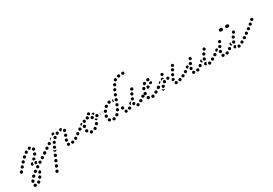

<svg xmlns="http://www.w3.org/2000/svg" viewBox="38 -1615 4236 2975"><g transform="rotate(-30 2156.5 -128.0)"><path d="M112 261Q109 260 106 259Q102 259 99 259Q99 259 99 259Q94 260 89 262Q85 265 82 269Q76 277 77 287Q78 297 86 304Q88 305 90 306Q98 312 109 309Q119 307 124 299Q127 295 128 290Q129 285 128 280Q127 275 124 271Q121 267 117 264Q115 262 112 261ZM149 266Q148 276 155 284Q161 293 171 294Q182 295 190 288L191 287Q199 280 201 270Q202 260 195 252Q189 244 178 243Q168 242 160 248L158 249Q150 256 149 266ZM129 212Q130 207 128 202Q127 198 123 194Q120 190 116 188Q111 185 106 185Q101 185 97 186Q92 188 88 191Q84 194 82 199L81 200Q76 210 80 219Q83 229 92 234Q101 239 111 236Q121 232 126 223L127 221Q129 217 129 212ZM202 214Q204 225 212 230Q221 236 231 234Q241 232 247 224L248 222Q254 213 252 203Q250 193 241 187Q233 181 223 183Q213 185 207 194L206 196Q200 204 202 214ZM179 149Q179 139 172 132Q169 128 164 126Q160 124 155 124Q150 124 145 125Q140 127 137 130L135 132Q128 139 127 149Q127 160 134 167Q141 175 152 175Q162 175 170 168L171 167Q179 160 179 149ZM284 121Q287 125 289 130Q291 134 290 139Q290 144 288 149L287 151Q283 160 274 164Q264 168 254 163Q248 160 243 154Q239 147 240 140Q241 139 242 138L243 137Q251 132 255 124Q259 119 260 114Q264 113 268 114Q272 114 276 116Q280 118 284 121ZM237 112Q239 108 240 103Q241 98 240 93Q238 88 236 84Q229 76 219 74Q209 73 201 79L199 80Q195 83 192 87Q190 91 189 96Q188 101 189 106Q191 111 193 115Q196 119 201 121Q205 124 210 125Q215 126 220 124Q224 123 228 120L230 119Q234 116 237 112ZM305 59Q307 49 301 40Q299 36 295 33Q290 31 286 30Q281 29 276 30Q271 30 267 33L265 34Q256 40 254 50Q252 60 258 69Q264 78 274 80Q284 82 293 76L294 75Q303 69 305 59ZM367 25Q370 21 371 16Q372 12 372 7Q371 2 368 -2Q362 -11 352 -13Q342 -16 333 -10L332 -9Q327 -6 325 -2Q322 2 321 7Q320 12 321 17Q321 22 324 26Q330 34 340 37Q350 39 359 33L360 32Q365 29 367 25ZM45 6Q47 2 46 -3Q46 -8 44 -13Q42 -17 38 -20Q30 -27 20 -27Q9 -26 3 -18L1 -16Q-6 -9 -5 2Q-4 12 4 19Q11 26 22 25Q32 24 39 16L40 15Q43 11 45 6ZM273 7Q270 5 268 2Q266 -2 265 -5Q265 -6 265 -7Q263 -11 263 -16Q264 -21 266 -26Q268 -30 272 -33Q276 -37 281 -38Q290 -41 300 -37Q309 -32 312 -22Q312 -22 312 -22Q309 -19 307 -15Q301 -8 299 2Q298 6 298 10Q294 8 290 8Q282 6 273 7ZM219 0Q214 -2 211 -6Q204 -13 204 -23Q204 -34 212 -41Q213 -42 213 -43Q221 -50 231 -49Q242 -49 249 -42Q249 -41 249 -41Q249 -41 249 -41Q247 -39 246 -36Q242 -27 241 -17Q240 -10 243 -2Q239 0 236 1Q232 2 229 2Q224 2 219 0ZM438 -27Q440 -37 434 -46Q432 -50 427 -53Q423 -55 418 -56Q414 -57 409 -56Q404 -56 400 -53L398 -52Q389 -46 387 -36Q385 -26 391 -17Q393 -13 398 -10Q402 -7 407 -6Q411 -5 416 -6Q421 -7 425 -10L427 -11Q436 -17 438 -27ZM96 -66Q95 -76 87 -83Q79 -89 69 -88Q58 -87 52 -79L50 -77Q44 -69 45 -59Q46 -49 54 -42Q58 -39 63 -38Q68 -36 72 -37Q77 -37 82 -40Q86 -42 89 -46L91 -47Q97 -55 96 -66ZM500 -63Q503 -67 504 -72Q504 -77 503 -82Q502 -86 499 -91Q493 -99 483 -101Q473 -103 465 -97L463 -96Q454 -90 453 -79Q451 -69 457 -61Q463 -52 473 -50Q483 -49 492 -55L493 -56Q497 -59 500 -63ZM262 -78Q262 -88 269 -95L270 -97Q274 -100 279 -102Q283 -104 288 -104Q293 -104 298 -102Q302 -101 306 -97Q313 -90 313 -79Q313 -69 306 -62L304 -60Q304 -60 304 -60Q304 -60 304 -59Q298 -61 291 -62Q282 -62 274 -60Q272 -59 271 -59Q270 -59 270 -59Q269 -60 269 -60Q262 -67 262 -78ZM148 -125Q147 -135 139 -142Q132 -149 121 -148Q111 -148 104 -140L103 -139Q99 -135 98 -130Q96 -126 96 -121Q96 -116 99 -111Q101 -107 104 -103Q112 -96 122 -97Q133 -98 140 -105L141 -107Q148 -115 148 -125ZM313 -133Q315 -123 324 -117Q333 -112 343 -115Q353 -117 358 -126L359 -128Q362 -132 363 -137Q363 -142 362 -147Q361 -152 358 -156Q355 -160 351 -162Q342 -167 332 -165Q322 -162 316 -154L315 -152Q310 -143 313 -133ZM201 -170Q203 -174 203 -179Q203 -184 201 -189Q199 -194 196 -197Q189 -205 179 -205Q168 -206 161 -199L159 -197Q156 -194 154 -189Q151 -185 151 -180Q151 -175 153 -170Q155 -165 158 -162Q165 -154 175 -154Q186 -153 193 -161L195 -162Q199 -165 201 -170ZM337 -205Q339 -200 343 -196Q346 -193 350 -191Q355 -189 360 -189Q370 -188 378 -195Q385 -202 386 -213V-215Q386 -220 384 -224Q383 -229 379 -233Q376 -236 371 -238Q367 -240 362 -241Q351 -241 344 -234Q336 -227 336 -216V-214Q336 -209 337 -205ZM260 -215Q263 -220 264 -224Q265 -229 264 -234Q263 -239 261 -243Q255 -252 245 -254Q235 -256 226 -251L224 -249Q216 -244 213 -234Q211 -223 217 -215Q223 -206 233 -204Q243 -202 252 -207L253 -209Q258 -211 260 -215ZM314 -234Q303 -233 295 -239Q287 -245 286 -256Q285 -260 286 -265Q288 -270 291 -274Q294 -278 298 -280Q302 -283 307 -283Q309 -284 310 -284Q320 -285 328 -278Q336 -272 337 -262Q338 -260 338 -259Q338 -258 337 -257Q333 -254 329 -250Q321 -244 317 -235Q317 -235 317 -234Q317 -234 316 -234Q316 -234 315 -234Q314 -234 314 -234Z M478 265Q478 270 479 275Q481 280 485 283Q488 287 493 289Q497 291 502 291Q507 291 512 289Q516 288 520 284Q524 281 526 276L527 273Q531 263 528 254Q524 244 515 240Q505 236 495 239Q486 243 482 252L480 256Q478 260 478 265ZM513 200Q517 209 526 214Q531 216 536 216Q541 216 545 214Q550 212 554 209Q557 206 559 201L561 198Q565 188 561 178Q558 169 548 165Q539 160 529 164Q519 168 515 177L514 181Q509 190 513 200ZM545 115Q545 120 547 124Q549 129 552 133Q555 136 560 138Q569 143 579 139Q589 135 593 126L595 122Q599 113 595 103Q591 93 582 89Q572 85 563 89Q553 92 549 102L547 105Q545 110 545 115ZM579 39Q579 44 580 49Q582 54 586 57Q589 61 594 63Q603 67 613 64Q622 60 627 50L628 47Q632 38 629 28Q625 18 616 14Q611 12 606 12Q601 12 596 13Q592 15 588 19Q585 22 583 27L581 30Q579 35 579 39ZM954 16Q958 14 961 10Q964 5 965 1Q966 -4 965 -9Q963 -19 954 -25Q946 -31 936 -29H935Q925 -27 919 -18Q913 -10 915 0Q916 5 919 9Q922 14 926 16Q930 19 935 20Q940 21 945 20Q950 19 954 16ZM866 17Q876 17 884 10Q887 7 890 2Q892 -2 892 -7Q892 -12 890 -17Q889 -21 885 -25Q878 -33 868 -33Q858 -34 850 -27Q846 -24 844 -19Q842 -15 842 -10Q841 -5 843 0Q845 5 848 8Q848 9 848 9Q856 17 866 17ZM1030 -19Q1033 -23 1034 -28Q1036 -33 1035 -37Q1034 -42 1031 -47Q1026 -55 1016 -58Q1005 -60 997 -54H996Q988 -49 985 -38Q983 -28 989 -20Q991 -15 995 -13Q999 -10 1004 -9Q1009 -7 1014 -8Q1019 -9 1023 -12Q1028 -15 1030 -19ZM612 -36Q612 -31 614 -26Q616 -22 619 -18Q623 -14 627 -12Q632 -10 637 -10Q642 -10 646 -12Q651 -14 655 -17Q658 -20 660 -25L662 -28Q662 -29 662 -29Q662 -30 662 -30Q659 -30 656 -30Q647 -29 639 -33Q630 -36 624 -42Q620 -46 617 -50Q617 -50 617 -49Q616 -49 616 -49L615 -45Q613 -41 612 -36ZM1097 -73Q1098 -83 1092 -91Q1090 -95 1085 -98Q1081 -101 1076 -102Q1071 -102 1066 -101Q1062 -100 1058 -97H1057Q1049 -91 1047 -81Q1045 -71 1051 -62Q1054 -58 1058 -56Q1062 -53 1067 -52Q1072 -51 1077 -52Q1082 -53 1086 -56V-57Q1095 -63 1097 -73ZM681 -78Q681 -83 679 -88Q677 -92 673 -96Q670 -99 665 -101Q656 -104 646 -100Q637 -96 633 -86Q631 -81 631 -76Q631 -71 633 -67Q635 -62 639 -59Q642 -55 647 -54Q657 -50 666 -54Q676 -58 679 -68Q681 -73 681 -78ZM503 -65Q506 -69 507 -74Q508 -79 506 -84Q505 -89 503 -93Q497 -101 486 -103Q476 -105 468 -99L466 -98Q462 -95 459 -91Q456 -86 455 -81Q455 -77 456 -72Q457 -67 459 -63Q465 -54 476 -52Q486 -51 494 -56L496 -58Q500 -61 503 -65ZM846 -79Q846 -74 848 -70Q851 -65 854 -62Q858 -59 863 -57Q873 -54 882 -58Q891 -63 895 -73Q896 -78 896 -83Q896 -88 893 -92Q891 -97 888 -100Q884 -103 879 -105Q869 -108 860 -104Q851 -99 847 -89Q846 -84 846 -79ZM573 -118Q575 -129 569 -137Q566 -141 562 -144Q558 -147 553 -148Q548 -149 543 -148Q538 -147 534 -144L532 -143Q524 -137 522 -127Q520 -117 525 -108Q531 -100 541 -98Q551 -95 560 -101L562 -103Q571 -108 573 -118ZM715 -140Q716 -145 715 -150Q714 -155 711 -159Q708 -163 704 -166Q700 -169 695 -169Q690 -170 685 -169Q680 -168 676 -166Q672 -163 670 -159L669 -158Q667 -154 666 -149Q665 -144 666 -139Q667 -134 670 -130Q672 -126 677 -124Q681 -121 686 -120Q691 -119 695 -120Q700 -121 704 -124Q709 -127 711 -131Q714 -135 715 -140ZM875 -161Q873 -156 873 -151Q873 -146 875 -142Q877 -137 881 -134Q884 -130 889 -128Q894 -127 899 -127Q904 -127 908 -129Q913 -131 916 -134Q920 -138 921 -143H922Q925 -153 921 -162Q917 -172 907 -175Q898 -179 888 -175Q879 -171 875 -161ZM639 -162Q642 -172 636 -181Q630 -190 620 -192Q610 -194 601 -188L599 -187Q590 -181 588 -171Q586 -161 592 -152Q598 -144 608 -141Q618 -139 627 -145L629 -146Q637 -152 639 -162ZM756 -184Q764 -191 764 -202Q765 -212 758 -220Q751 -227 740 -228Q730 -228 722 -221Q714 -214 714 -204Q713 -193 720 -186Q724 -182 728 -180Q733 -178 738 -178Q743 -177 747 -179Q752 -181 756 -184ZM673 -223Q680 -230 689 -234Q691 -234 692 -235Q686 -238 679 -237Q672 -237 666 -233L664 -231Q660 -228 657 -224Q655 -220 654 -215Q653 -210 655 -205Q656 -200 659 -196Q660 -201 661 -205L663 -209Q667 -217 673 -223ZM896 -218Q898 -213 901 -209Q904 -205 908 -202Q912 -200 917 -199Q928 -198 936 -204Q944 -211 945 -221Q946 -226 945 -231Q943 -236 940 -240Q937 -244 933 -246Q929 -249 924 -249Q914 -251 905 -244Q897 -238 896 -228V-227Q895 -222 896 -218ZM820 -228Q824 -232 825 -236Q827 -241 827 -246Q827 -251 825 -255Q823 -260 819 -263Q815 -267 811 -268Q806 -270 801 -270Q796 -270 791 -268Q782 -263 778 -253Q774 -244 779 -234Q783 -225 793 -221Q802 -218 812 -222Q817 -224 820 -228ZM852 -252Q850 -257 850 -262Q849 -272 856 -280Q862 -288 873 -289Q883 -290 891 -283Q898 -277 900 -267Q895 -265 892 -262Q884 -256 879 -248Q877 -243 875 -239Q871 -239 866 -240Q862 -242 858 -245Q854 -248 852 -252ZM722 -247Q720 -247 719 -246Q714 -251 714 -258Q713 -265 716 -271L717 -275Q721 -284 731 -288Q741 -292 750 -287Q755 -285 758 -282Q762 -278 763 -273Q759 -268 757 -261Q755 -255 754 -248Q748 -250 741 -250Q731 -251 722 -247Z M1277 28Q1282 27 1286 24Q1290 21 1292 17Q1295 13 1296 8Q1298 -2 1292 -11Q1286 -19 1276 -21Q1275 -21 1274 -21Q1269 -22 1265 -22Q1260 -21 1256 -18Q1251 -15 1249 -11Q1246 -7 1245 -2Q1243 8 1249 17Q1254 25 1264 28Q1266 28 1267 28Q1272 29 1277 28ZM1371 -9Q1373 -19 1368 -28Q1365 -32 1361 -35Q1357 -38 1352 -39Q1347 -40 1342 -40Q1338 -39 1333 -36L1332 -35Q1327 -32 1324 -28Q1322 -24 1320 -19Q1319 -15 1320 -10Q1321 -5 1324 -1Q1326 4 1330 7Q1334 9 1339 11Q1344 12 1349 11Q1354 10 1358 7L1360 6Q1368 1 1371 -9ZM1196 -31Q1199 -27 1204 -24Q1208 -22 1213 -22Q1218 -21 1223 -23Q1228 -24 1231 -27Q1235 -31 1238 -35Q1240 -39 1240 -44Q1241 -49 1239 -54Q1239 -55 1239 -55Q1238 -60 1234 -64Q1231 -68 1227 -70Q1223 -73 1218 -73Q1213 -74 1208 -73Q1198 -70 1193 -61Q1188 -52 1191 -42Q1191 -40 1192 -39Q1193 -34 1196 -31ZM1427 -64Q1428 -69 1427 -74Q1427 -79 1424 -83Q1421 -87 1417 -90Q1409 -96 1399 -94Q1388 -93 1382 -84L1381 -83Q1378 -78 1377 -74Q1376 -69 1377 -64Q1378 -59 1380 -55Q1383 -51 1387 -48Q1396 -42 1406 -43Q1416 -45 1422 -54L1423 -55Q1426 -59 1427 -64ZM1098 -74Q1100 -84 1094 -92Q1091 -97 1087 -99Q1083 -102 1078 -103Q1073 -104 1068 -103Q1063 -102 1059 -99L1058 -98Q1049 -92 1047 -81Q1046 -71 1051 -63Q1057 -54 1068 -52Q1078 -51 1086 -56L1088 -58Q1096 -64 1098 -74ZM1163 -120Q1164 -131 1158 -139Q1155 -143 1151 -146Q1147 -148 1142 -149Q1137 -150 1132 -149Q1127 -148 1123 -145L1122 -143Q1118 -141 1115 -136Q1112 -132 1112 -127Q1111 -122 1112 -117Q1113 -113 1116 -109Q1122 -100 1132 -98Q1142 -97 1151 -103L1153 -104Q1161 -110 1163 -120ZM1197 -113Q1202 -104 1212 -101Q1217 -99 1222 -100Q1227 -100 1231 -103Q1236 -105 1239 -109Q1242 -113 1243 -117L1244 -119Q1247 -129 1242 -138Q1237 -148 1227 -151Q1217 -153 1208 -149Q1199 -144 1196 -134L1195 -132Q1192 -122 1197 -113ZM1449 -131Q1453 -129 1457 -128Q1453 -120 1445 -116Q1437 -113 1429 -115Q1421 -117 1416 -123Q1410 -130 1410 -138Q1415 -140 1419 -143Q1424 -146 1428 -150Q1430 -146 1434 -142Q1440 -135 1449 -131ZM1568 -153Q1575 -161 1575 -171Q1575 -176 1574 -180Q1572 -185 1568 -189Q1565 -192 1560 -194Q1555 -196 1550 -196H1548Q1538 -196 1531 -189Q1523 -181 1523 -171Q1523 -166 1525 -162Q1527 -157 1531 -153Q1534 -150 1539 -148Q1543 -146 1548 -146H1550Q1561 -146 1568 -153ZM1479 -150Q1484 -151 1488 -155Q1492 -158 1494 -162Q1496 -167 1496 -172Q1497 -182 1490 -190Q1483 -198 1473 -198H1471Q1466 -199 1461 -197Q1457 -196 1453 -192Q1449 -189 1447 -185Q1445 -180 1444 -175Q1444 -165 1451 -157Q1457 -149 1468 -149L1470 -148Q1475 -148 1479 -150ZM1176 -173Q1178 -184 1186 -190L1188 -191Q1193 -194 1198 -195Q1204 -196 1209 -194Q1209 -192 1209 -189Q1210 -181 1214 -174Q1205 -172 1198 -168Q1189 -164 1183 -156Q1182 -155 1181 -154Q1181 -154 1181 -154Q1180 -154 1180 -155Q1174 -163 1176 -173ZM1398 -158Q1403 -159 1407 -162Q1411 -165 1414 -169Q1416 -173 1417 -178Q1419 -188 1414 -196Q1408 -205 1398 -207L1396 -208Q1391 -208 1386 -208Q1381 -207 1377 -204Q1373 -201 1370 -197Q1367 -193 1366 -188Q1364 -178 1370 -169Q1376 -160 1386 -158H1388Q1393 -157 1398 -158ZM1275 -214Q1275 -214 1274 -214Q1274 -215 1274 -215Q1266 -221 1255 -220Q1245 -219 1238 -211L1237 -210Q1231 -202 1232 -192Q1233 -181 1241 -175Q1249 -168 1259 -169Q1269 -170 1276 -178L1277 -180Q1279 -182 1280 -185Q1282 -188 1282 -191Q1282 -192 1282 -193Q1280 -195 1279 -198Q1276 -205 1275 -214ZM1316 -192Q1326 -189 1335 -194Q1344 -199 1347 -209Q1350 -219 1345 -228Q1345 -228 1345 -228Q1341 -237 1331 -241Q1321 -244 1312 -240Q1302 -236 1299 -226Q1295 -217 1299 -207Q1300 -205 1301 -204Q1306 -194 1316 -192ZM1419 -223Q1414 -226 1408 -228Q1410 -232 1413 -236Q1416 -239 1421 -241Q1425 -243 1430 -244Q1435 -244 1440 -242Q1445 -240 1448 -237Q1452 -234 1454 -229Q1455 -228 1455 -227Q1456 -225 1456 -223Q1457 -221 1457 -219Q1456 -219 1455 -219Q1445 -216 1438 -209Q1436 -207 1434 -206Q1433 -207 1432 -209Q1427 -217 1419 -223ZM1352 -278Q1359 -285 1370 -285H1371H1372Q1382 -285 1389 -278Q1397 -270 1397 -260Q1397 -250 1389 -242Q1382 -235 1372 -235H1371H1370Q1369 -235 1368 -235Q1367 -235 1366 -235Q1366 -237 1365 -238Q1361 -246 1355 -252Q1350 -256 1345 -259Q1345 -259 1345 -260Q1345 -260 1345 -260Q1345 -270 1352 -278Z M1689 25Q1693 23 1696 19Q1699 15 1701 10Q1702 5 1701 0Q1700 -10 1692 -16Q1684 -23 1673 -21H1672Q1667 -21 1663 -18Q1658 -16 1655 -12Q1652 -8 1651 -3Q1650 2 1650 7Q1652 17 1660 23Q1668 30 1678 28H1680Q1685 28 1689 25ZM1603 7Q1613 8 1621 1Q1625 -2 1627 -7Q1630 -11 1630 -16Q1630 -21 1629 -26Q1627 -30 1624 -34Q1624 -35 1624 -35Q1621 -39 1616 -41Q1612 -44 1607 -44Q1602 -45 1597 -43Q1592 -42 1588 -39Q1580 -32 1579 -22Q1578 -12 1585 -3Q1585 -3 1586 -2Q1593 6 1603 7ZM1768 -20Q1770 -24 1771 -29Q1771 -34 1769 -39Q1767 -44 1764 -47Q1757 -55 1747 -55Q1736 -56 1729 -49L1727 -48Q1724 -44 1722 -40Q1720 -35 1719 -30Q1719 -25 1721 -21Q1723 -16 1726 -12Q1733 -5 1743 -4Q1754 -4 1761 -11L1763 -12Q1766 -15 1768 -20ZM1816 -90Q1817 -95 1816 -100Q1814 -105 1811 -109Q1808 -113 1804 -115Q1795 -120 1785 -117Q1775 -114 1770 -105L1769 -104Q1764 -95 1767 -85Q1770 -75 1779 -70Q1783 -67 1788 -67Q1793 -66 1798 -68Q1803 -69 1807 -72Q1810 -75 1813 -80L1814 -81Q1816 -85 1816 -90ZM1571 -78Q1577 -69 1587 -67Q1597 -66 1606 -72Q1614 -78 1616 -88V-89Q1618 -100 1612 -108Q1606 -117 1596 -118Q1586 -120 1577 -114Q1569 -108 1567 -98V-96Q1565 -86 1571 -78ZM1847 -174Q1843 -183 1833 -187Q1829 -189 1824 -189Q1819 -189 1814 -187Q1810 -185 1806 -181Q1803 -178 1801 -173L1800 -172Q1797 -162 1801 -153Q1805 -143 1814 -139Q1819 -137 1824 -138Q1829 -138 1833 -140Q1838 -141 1841 -145Q1845 -149 1847 -153V-155Q1851 -164 1847 -174ZM1593 -169Q1592 -164 1593 -159Q1595 -154 1598 -150Q1601 -146 1605 -144Q1614 -138 1624 -141Q1634 -144 1639 -153L1640 -154Q1645 -163 1643 -173Q1640 -183 1631 -188Q1622 -193 1612 -191Q1602 -188 1597 -179L1596 -178Q1593 -173 1593 -169ZM1555 -146H1553Q1543 -146 1535 -153Q1528 -160 1528 -171Q1528 -176 1530 -180Q1532 -185 1535 -189Q1539 -192 1543 -194Q1548 -196 1553 -196H1554Q1560 -196 1566 -193Q1571 -191 1575 -186Q1572 -179 1571 -172Q1569 -163 1572 -153Q1572 -153 1572 -153Q1568 -150 1564 -148Q1559 -146 1555 -146ZM1643 -227Q1642 -217 1648 -209Q1652 -205 1656 -202Q1660 -200 1665 -199Q1670 -199 1675 -200Q1680 -202 1684 -205L1685 -206Q1693 -212 1694 -222Q1695 -233 1689 -241Q1686 -245 1681 -247Q1677 -249 1672 -250Q1667 -251 1662 -249Q1657 -248 1654 -245L1652 -244Q1644 -237 1643 -227ZM1874 -247Q1870 -257 1860 -260Q1851 -264 1841 -260Q1832 -255 1828 -246V-244Q1826 -239 1826 -234Q1826 -230 1829 -225Q1831 -220 1834 -217Q1838 -214 1843 -212Q1852 -208 1862 -213Q1871 -217 1875 -227V-228Q1879 -238 1874 -247ZM1807 -253V-252Q1804 -243 1804 -234Q1804 -227 1806 -221Q1804 -221 1803 -222Q1801 -223 1800 -224Q1799 -224 1799 -225Q1795 -227 1792 -231Q1789 -236 1788 -240Q1787 -245 1788 -250Q1789 -255 1792 -259Q1796 -266 1803 -269Q1810 -271 1818 -270Q1817 -269 1816 -269Q1810 -262 1807 -253ZM1717 -273Q1711 -264 1713 -254Q1715 -244 1723 -238Q1732 -232 1742 -234H1743Q1753 -236 1759 -244Q1765 -253 1764 -263Q1763 -268 1760 -272Q1757 -276 1753 -279Q1749 -282 1744 -283Q1739 -284 1735 -283H1733Q1723 -281 1717 -273ZM1902 -320Q1898 -329 1889 -333Q1879 -337 1869 -333Q1860 -329 1856 -319V-318Q1852 -308 1856 -299Q1860 -289 1870 -285Q1879 -281 1889 -286Q1898 -290 1902 -299L1903 -301Q1906 -310 1902 -320ZM1934 -390Q1931 -400 1921 -404Q1912 -409 1902 -405Q1892 -402 1888 -392L1887 -391Q1883 -382 1886 -372Q1890 -362 1899 -358Q1908 -353 1918 -357Q1928 -360 1932 -369L1933 -371Q1937 -380 1934 -390ZM1973 -455Q1970 -465 1962 -471Q1953 -476 1943 -474Q1933 -472 1927 -463L1926 -462Q1921 -453 1923 -443Q1925 -433 1934 -427Q1943 -422 1953 -424Q1963 -426 1968 -435L1969 -436Q1975 -445 1973 -455ZM2018 -499Q2021 -503 2021 -508Q2022 -513 2020 -518Q2019 -523 2016 -527Q2009 -535 1999 -536Q1989 -537 1981 -530Q1980 -530 1979 -529Q1971 -522 1970 -512Q1969 -502 1976 -494Q1983 -486 1993 -485Q2004 -484 2011 -491Q2012 -491 2012 -492Q2016 -495 2018 -499ZM2089 -521Q2095 -530 2094 -540Q2093 -550 2084 -557Q2076 -563 2066 -561H2064Q2054 -560 2048 -552Q2041 -543 2043 -533Q2043 -528 2046 -524Q2048 -520 2052 -517Q2056 -514 2061 -512Q2066 -511 2071 -512H2072Q2083 -513 2089 -521ZM2165 -523Q2172 -531 2172 -541Q2172 -551 2165 -559Q2157 -566 2147 -566H2145Q2135 -566 2128 -559Q2120 -551 2120 -541Q2121 -530 2128 -523Q2135 -516 2146 -516H2147Q2158 -516 2165 -523Z M2126 15Q2133 7 2132 -3Q2131 -8 2129 -12Q2126 -17 2123 -20Q2119 -23 2114 -24Q2109 -26 2104 -25Q2104 -25 2104 -25Q2094 -24 2087 -16Q2080 -8 2081 2Q2081 7 2084 11Q2086 16 2090 19Q2094 22 2098 24Q2103 25 2108 25Q2109 25 2110 25Q2120 24 2126 15ZM1903 19Q1893 21 1884 15Q1883 15 1883 14Q1874 9 1872 -2Q1870 -12 1876 -20Q1881 -29 1892 -31Q1902 -33 1910 -27Q1910 -27 1911 -27Q1913 -25 1916 -23Q1918 -20 1919 -17Q1920 -12 1921 -6Q1922 -5 1922 -4Q1922 -1 1921 2Q1920 5 1918 7Q1913 16 1903 19ZM1992 -18Q1994 -28 1987 -36Q1981 -44 1970 -46Q1960 -47 1952 -40H1951Q1943 -33 1942 -23Q1941 -13 1947 -5Q1954 3 1964 5Q1974 6 1982 -1H1983Q1991 -8 1992 -18ZM2196 -19Q2199 -23 2200 -28Q2201 -33 2200 -38Q2199 -43 2197 -47Q2191 -56 2181 -58Q2171 -60 2162 -55L2161 -54Q2157 -52 2154 -47Q2151 -43 2150 -39Q2149 -34 2150 -29Q2151 -24 2154 -20Q2159 -11 2169 -9Q2180 -7 2188 -12L2189 -13Q2193 -15 2196 -19ZM2042 -30Q2034 -37 2034 -47V-48Q2034 -53 2036 -58Q2038 -62 2041 -66Q2045 -70 2049 -72Q2054 -74 2059 -74Q2069 -74 2076 -67Q2084 -60 2084 -49V-48Q2084 -47 2084 -45Q2084 -43 2083 -42Q2076 -38 2070 -31Q2067 -27 2065 -23Q2063 -23 2062 -23Q2061 -23 2060 -23Q2049 -23 2042 -30ZM1856 -58Q1864 -51 1874 -51Q1884 -51 1892 -58Q1899 -66 1899 -76V-77Q1899 -82 1897 -87Q1895 -91 1892 -95Q1888 -98 1884 -100Q1879 -102 1874 -102Q1864 -102 1856 -95Q1849 -87 1849 -77V-76Q1849 -66 1856 -58ZM2264 -73Q2265 -83 2259 -91Q2257 -95 2252 -98Q2248 -101 2243 -102Q2238 -102 2234 -101Q2229 -100 2225 -97H2224Q2215 -91 2214 -81Q2212 -71 2218 -62Q2221 -58 2225 -55Q2229 -53 2234 -52Q2239 -51 2244 -52Q2249 -53 2253 -56V-57Q2262 -62 2264 -73ZM1995 -73Q1994 -83 2001 -91V-92Q2007 -100 2018 -101Q2028 -102 2036 -96Q2037 -94 2039 -92Q2031 -88 2025 -82Q2018 -75 2015 -65Q2012 -59 2012 -52Q2010 -53 2008 -54Q2006 -55 2004 -56Q1996 -63 1995 -73ZM2053 -112Q2057 -103 2067 -99Q2071 -97 2076 -98Q2081 -98 2086 -100Q2090 -102 2094 -106Q2097 -109 2099 -114V-115Q2103 -124 2098 -134Q2094 -143 2084 -147Q2080 -149 2075 -148Q2070 -148 2065 -146Q2061 -144 2057 -140Q2054 -137 2052 -132V-131Q2048 -121 2053 -112ZM2083 -185Q2086 -175 2095 -170Q2104 -166 2114 -169Q2124 -172 2129 -181V-182Q2134 -191 2131 -201Q2127 -211 2118 -216Q2109 -221 2099 -217Q2089 -214 2085 -205L2084 -204Q2079 -195 2083 -185ZM2119 -254Q2122 -244 2131 -238Q2135 -236 2140 -235Q2145 -235 2150 -236Q2155 -237 2159 -240Q2163 -243 2165 -247L2166 -248Q2171 -257 2168 -267Q2166 -277 2157 -282Q2148 -288 2138 -285Q2128 -282 2123 -274L2122 -273Q2117 -264 2119 -254Z M2395 14Q2400 5 2398 -5Q2397 -10 2394 -14Q2391 -18 2387 -21Q2382 -23 2377 -24Q2373 -25 2368 -24Q2367 -24 2366 -23Q2361 -22 2357 -19Q2352 -17 2350 -12Q2347 -8 2346 -3Q2345 2 2346 6Q2349 17 2357 22Q2366 28 2376 26Q2378 25 2379 25Q2389 22 2395 14ZM2296 9Q2306 10 2314 4Q2318 1 2321 -3Q2323 -7 2324 -12Q2325 -17 2324 -22Q2322 -27 2319 -31Q2319 -31 2319 -32Q2313 -40 2303 -42Q2292 -44 2284 -39Q2280 -36 2277 -32Q2274 -28 2273 -23Q2272 -18 2273 -13Q2274 -8 2277 -4Q2278 -2 2279 -1Q2286 8 2296 9ZM2467 -17Q2470 -21 2471 -26Q2472 -30 2471 -35Q2471 -40 2468 -44Q2463 -53 2453 -56Q2443 -59 2434 -54L2432 -52Q2428 -50 2424 -46Q2421 -42 2420 -37Q2419 -32 2420 -27Q2420 -22 2423 -18Q2428 -9 2438 -6Q2448 -4 2457 -9L2459 -10Q2464 -13 2467 -17ZM2539 -71Q2541 -81 2535 -90Q2532 -94 2528 -97Q2523 -99 2519 -100Q2514 -101 2509 -100Q2504 -99 2500 -96L2498 -95Q2494 -92 2491 -88Q2488 -83 2487 -79Q2486 -74 2488 -69Q2489 -64 2491 -60Q2494 -56 2498 -53Q2503 -50 2508 -50Q2512 -49 2517 -50Q2522 -51 2526 -54L2528 -55Q2537 -61 2539 -71ZM2242 -103Q2237 -104 2233 -103Q2229 -102 2225 -99L2223 -98Q2219 -95 2216 -90Q2213 -86 2212 -81Q2212 -77 2213 -72Q2214 -67 2216 -63Q2219 -59 2224 -56Q2228 -53 2233 -52Q2237 -52 2242 -53Q2247 -54 2251 -56L2253 -58Q2254 -58 2254 -59Q2255 -59 2255 -59Q2252 -62 2250 -65Q2244 -73 2242 -83Q2240 -92 2241 -101L2242 -103Q2242 -103 2242 -103ZM2264 -87Q2265 -83 2268 -79Q2271 -75 2275 -72Q2279 -69 2284 -69Q2289 -68 2294 -69Q2299 -70 2303 -73Q2307 -76 2310 -80Q2312 -85 2313 -90V-92Q2315 -102 2309 -111Q2303 -119 2292 -121Q2287 -122 2283 -120Q2278 -119 2274 -116Q2270 -113 2267 -109Q2265 -105 2264 -100L2263 -97Q2263 -92 2264 -87ZM2363 -182 2365 -183Q2374 -188 2384 -185Q2394 -182 2399 -173Q2404 -164 2401 -154Q2398 -144 2389 -139L2386 -138Q2377 -133 2367 -136Q2357 -139 2353 -148Q2352 -149 2352 -149Q2352 -150 2352 -150Q2352 -151 2353 -153L2354 -155Q2357 -163 2358 -172Q2358 -175 2357 -178Q2359 -179 2360 -180Q2361 -181 2363 -182ZM2284 -171Q2284 -166 2286 -161Q2288 -157 2291 -153Q2295 -150 2299 -148Q2309 -144 2319 -148Q2328 -152 2332 -161L2333 -164Q2337 -173 2333 -183Q2329 -192 2320 -196Q2315 -198 2310 -198Q2305 -198 2301 -196Q2296 -195 2292 -191Q2289 -188 2287 -183L2286 -180Q2284 -176 2284 -171ZM2470 -201Q2471 -211 2464 -219Q2464 -220 2463 -221Q2462 -221 2462 -222Q2460 -220 2458 -219Q2449 -214 2440 -213Q2431 -211 2422 -213Q2422 -213 2422 -213Q2418 -207 2419 -199Q2419 -191 2424 -186Q2431 -177 2441 -176Q2451 -175 2459 -182Q2461 -183 2462 -184Q2470 -191 2470 -201ZM2331 -238Q2330 -227 2336 -219Q2343 -211 2353 -210Q2364 -209 2372 -216Q2373 -216 2373 -217Q2382 -223 2383 -234Q2384 -244 2378 -252Q2375 -256 2371 -258Q2366 -261 2361 -261Q2356 -262 2352 -261Q2347 -260 2343 -256Q2342 -256 2340 -255Q2332 -248 2331 -238ZM2425 -285Q2420 -283 2416 -281Q2412 -278 2409 -274Q2406 -269 2405 -265Q2404 -254 2409 -246Q2415 -237 2426 -235Q2426 -235 2427 -235Q2437 -233 2446 -238Q2455 -244 2457 -254Q2459 -264 2454 -273Q2448 -282 2438 -284Q2436 -284 2435 -285Q2430 -286 2425 -285Z M2794 23Q2799 23 2803 20Q2807 17 2810 13Q2813 9 2814 4Q2816 -6 2811 -14Q2805 -23 2795 -26Q2785 -28 2776 -23Q2767 -17 2765 -7Q2764 -2 2765 3Q2766 8 2768 12Q2771 16 2775 19Q2779 22 2784 23Q2789 24 2794 23ZM2880 8Q2884 4 2886 0Q2888 -5 2889 -9Q2889 -14 2888 -19Q2885 -29 2876 -34Q2866 -39 2856 -35Q2851 -34 2848 -31Q2844 -27 2841 -23Q2839 -19 2839 -14Q2838 -9 2840 -4Q2843 6 2852 11Q2861 15 2871 12H2872Q2876 11 2880 8ZM2541 -16Q2541 -11 2543 -7Q2544 -2 2548 2Q2551 5 2556 8Q2565 12 2574 8Q2584 5 2589 -4Q2583 -4 2578 -5Q2569 -7 2561 -12Q2554 -17 2548 -24Q2547 -26 2545 -29Q2545 -28 2545 -27Q2544 -27 2544 -26Q2542 -21 2541 -16ZM2958 -32Q2961 -42 2957 -51Q2954 -55 2951 -59Q2947 -62 2942 -64Q2938 -65 2933 -65Q2928 -65 2923 -63V-62Q2914 -58 2910 -48Q2907 -38 2911 -29Q2913 -25 2917 -21Q2921 -18 2926 -16Q2930 -15 2935 -15Q2940 -15 2945 -17Q2954 -22 2958 -32ZM2612 -47Q2613 -52 2612 -57Q2611 -62 2608 -66Q2605 -70 2601 -73Q2592 -78 2582 -76Q2572 -74 2566 -65Q2564 -61 2563 -56Q2562 -51 2563 -46Q2564 -41 2567 -37Q2569 -33 2573 -31Q2578 -28 2583 -27Q2587 -26 2592 -27Q2597 -28 2601 -31Q2605 -34 2608 -38Q2611 -42 2612 -47ZM2748 -63Q2748 -68 2749 -73H2750Q2753 -83 2762 -88Q2771 -93 2781 -90Q2786 -88 2789 -85Q2793 -82 2796 -77Q2798 -73 2798 -68Q2799 -63 2797 -58Q2796 -55 2795 -53Q2794 -51 2792 -49Q2787 -49 2782 -48Q2773 -47 2765 -42Q2760 -43 2757 -47Q2753 -50 2751 -54Q2749 -58 2748 -63ZM3021 -64Q3024 -68 3025 -73Q3025 -78 3024 -83Q3023 -87 3020 -91Q3017 -96 3013 -98Q3009 -101 3004 -102Q2999 -102 2994 -101Q2990 -100 2985 -97Q2977 -91 2975 -81Q2973 -71 2979 -62Q2982 -58 2986 -56Q2991 -53 2996 -52Q3000 -51 3005 -52Q3010 -54 3014 -56V-57Q3019 -59 3021 -64ZM2541 -73Q2543 -83 2537 -91Q2534 -96 2530 -98Q2526 -101 2521 -102Q2516 -103 2511 -102Q2506 -101 2502 -98Q2493 -92 2491 -81Q2490 -71 2495 -63Q2501 -54 2512 -52Q2522 -51 2530 -56L2531 -57Q2539 -63 2541 -73ZM2664 -100Q2667 -110 2661 -118Q2656 -127 2646 -130Q2636 -132 2627 -127L2626 -126Q2618 -121 2615 -111Q2613 -101 2618 -92Q2621 -88 2625 -85Q2629 -82 2634 -81Q2639 -80 2644 -80Q2649 -81 2653 -84Q2662 -89 2664 -100ZM2730 -107Q2737 -115 2737 -125Q2737 -130 2735 -135Q2733 -139 2730 -143Q2726 -146 2721 -148Q2717 -150 2712 -150Q2701 -150 2694 -143Q2687 -135 2687 -125Q2687 -120 2689 -115Q2690 -111 2694 -107Q2697 -104 2702 -102Q2707 -100 2712 -100Q2722 -100 2730 -107ZM2560 -141 2561 -142Q2565 -145 2571 -147Q2577 -148 2583 -147Q2584 -141 2586 -136Q2587 -133 2588 -130Q2585 -130 2582 -129Q2573 -125 2566 -119Q2560 -113 2557 -107Q2551 -115 2552 -125Q2553 -135 2560 -141ZM2778 -137Q2778 -132 2780 -127Q2781 -122 2784 -119Q2787 -115 2792 -112Q2801 -108 2811 -111Q2821 -114 2826 -123V-124Q2828 -128 2828 -133Q2829 -138 2827 -143Q2826 -147 2823 -151Q2819 -155 2815 -157Q2806 -162 2796 -159Q2786 -156 2781 -146Q2779 -142 2778 -137ZM2605 -153Q2606 -158 2608 -163Q2612 -172 2622 -176Q2632 -180 2641 -175Q2648 -172 2652 -165Q2656 -158 2655 -150Q2653 -151 2651 -151Q2641 -154 2632 -152Q2623 -150 2615 -146V-145Q2611 -143 2608 -141Q2608 -141 2608 -142Q2607 -143 2607 -144Q2605 -148 2605 -153ZM2815 -204Q2814 -199 2816 -194Q2817 -190 2820 -186Q2823 -182 2827 -179Q2836 -174 2846 -177Q2856 -180 2862 -189Q2864 -193 2865 -198Q2865 -203 2864 -208Q2863 -213 2860 -217Q2857 -221 2852 -223Q2843 -228 2833 -225Q2823 -223 2818 -214V-213Q2816 -209 2815 -204ZM2639 -212Q2643 -202 2652 -198Q2661 -194 2671 -197Q2681 -201 2685 -210Q2690 -220 2686 -230Q2683 -239 2673 -244Q2664 -248 2654 -245Q2644 -241 2640 -232V-231Q2635 -222 2639 -212ZM2847 -264Q2848 -268 2850 -273Q2855 -282 2865 -285Q2875 -288 2884 -283Q2889 -281 2892 -277Q2895 -273 2896 -269Q2898 -264 2897 -259Q2897 -254 2894 -250V-249Q2891 -243 2885 -240Q2879 -236 2872 -236Q2868 -240 2863 -243Q2858 -246 2851 -247Q2850 -249 2850 -251Q2849 -252 2848 -254Q2847 -259 2847 -264Z M3196 13Q3200 10 3201 5Q3203 1 3203 -4Q3203 -9 3201 -14Q3197 -23 3188 -27Q3178 -31 3169 -27H3168Q3163 -25 3159 -21Q3156 -18 3154 -13Q3152 -8 3152 -3Q3152 2 3154 6Q3158 16 3168 19Q3178 23 3187 19H3188Q3193 17 3196 13ZM3109 20Q3119 18 3125 10Q3131 1 3129 -9Q3127 -19 3118 -25Q3118 -25 3118 -25Q3114 -28 3109 -29Q3104 -30 3099 -29Q3094 -29 3090 -26Q3086 -23 3083 -19Q3080 -15 3079 -10Q3078 -5 3079 -1Q3079 4 3082 9Q3085 13 3089 16Q3089 16 3090 17Q3099 22 3109 20ZM3407 14Q3411 10 3413 6Q3415 1 3416 -3Q3416 -8 3414 -13Q3411 -23 3401 -27Q3392 -32 3382 -28H3381Q3376 -26 3373 -23Q3369 -19 3367 -15Q3365 -10 3365 -6Q3364 -1 3366 4Q3370 14 3379 18Q3388 23 3398 19H3399Q3404 17 3407 14ZM3324 -2Q3319 -4 3315 -7Q3312 -11 3310 -15Q3307 -20 3307 -25V-26Q3307 -36 3313 -44Q3320 -51 3331 -52Q3336 -52 3340 -51Q3345 -49 3349 -46Q3351 -44 3352 -42Q3354 -39 3355 -37Q3350 -31 3347 -25Q3342 -16 3342 -6Q3342 -4 3342 -3Q3340 -2 3338 -2Q3336 -1 3333 -1Q3328 -1 3324 -2ZM3485 -29Q3488 -39 3483 -48Q3480 -53 3477 -56Q3473 -59 3468 -61Q3463 -62 3458 -62Q3453 -61 3449 -59L3448 -58Q3439 -53 3436 -43Q3433 -34 3438 -24Q3443 -15 3452 -12Q3462 -9 3472 -14V-15Q3482 -19 3485 -29ZM3265 -33Q3268 -37 3268 -42Q3269 -47 3268 -52Q3266 -56 3263 -60Q3257 -68 3247 -70Q3236 -71 3228 -65L3227 -64Q3219 -58 3218 -47Q3217 -37 3223 -29Q3229 -21 3240 -19Q3250 -18 3258 -25H3259Q3263 -28 3265 -33ZM3076 -64Q3071 -73 3074 -83L3075 -84Q3078 -94 3087 -99Q3096 -103 3106 -100Q3116 -97 3121 -88Q3126 -79 3122 -69V-68Q3120 -63 3116 -58Q3113 -54 3107 -52Q3101 -53 3095 -52Q3094 -51 3093 -51Q3092 -51 3092 -51Q3091 -52 3091 -52Q3081 -55 3076 -64ZM3548 -63Q3550 -67 3551 -72Q3552 -77 3551 -82Q3550 -87 3547 -91Q3541 -100 3531 -101Q3521 -103 3512 -97H3511Q3503 -91 3501 -81Q3499 -70 3505 -62Q3511 -53 3521 -52Q3532 -50 3540 -56H3541Q3545 -59 3548 -63ZM3024 -73Q3026 -83 3020 -92Q3018 -96 3013 -99Q3009 -101 3004 -102Q3000 -103 2995 -102Q2990 -101 2986 -98H2985Q2976 -92 2974 -82Q2973 -71 2978 -63Q2981 -59 2985 -56Q2990 -53 2994 -52Q2999 -52 3004 -53Q3009 -54 3013 -56L3014 -57Q3023 -63 3024 -73ZM3306 -120Q3305 -120 3304 -121Q3303 -121 3302 -121Q3297 -121 3292 -119Q3288 -117 3284 -114L3283 -113Q3276 -106 3276 -95Q3276 -85 3283 -78Q3288 -72 3296 -70Q3304 -69 3311 -72Q3308 -77 3306 -82Q3302 -91 3302 -100Q3302 -109 3305 -118V-119Q3306 -120 3306 -120ZM3326 -91Q3331 -81 3340 -77Q3345 -76 3350 -76Q3355 -76 3359 -78Q3364 -80 3367 -83Q3371 -87 3373 -92V-93Q3377 -102 3373 -112Q3368 -121 3359 -125Q3354 -127 3349 -127Q3344 -127 3340 -125Q3335 -123 3332 -119Q3328 -115 3326 -111V-110Q3322 -100 3326 -91ZM3036 -126Q3037 -136 3044 -143H3045Q3049 -147 3054 -148Q3059 -150 3064 -149Q3068 -149 3073 -146Q3077 -144 3080 -141Q3081 -136 3083 -131Q3084 -127 3086 -123Q3086 -123 3086 -123Q3086 -123 3086 -122Q3081 -121 3077 -119Q3068 -114 3062 -106Q3059 -103 3057 -99Q3052 -100 3048 -102Q3044 -104 3041 -108Q3035 -116 3036 -126ZM3104 -139Q3107 -129 3117 -124Q3126 -120 3136 -123Q3145 -127 3150 -136V-137Q3155 -146 3151 -156Q3148 -166 3139 -170Q3129 -175 3119 -171Q3110 -168 3105 -159V-158Q3100 -148 3104 -139ZM3357 -173Q3356 -168 3358 -163Q3359 -158 3362 -155Q3366 -151 3370 -149Q3379 -144 3389 -147Q3399 -150 3404 -159V-160Q3407 -164 3407 -169Q3407 -174 3406 -179Q3404 -184 3401 -188Q3398 -191 3394 -194Q3385 -199 3375 -195Q3365 -192 3360 -183L3359 -182Q3357 -178 3357 -173ZM3139 -209Q3142 -199 3151 -194Q3160 -188 3170 -191Q3180 -194 3185 -203V-204Q3190 -213 3187 -223Q3185 -233 3176 -238Q3167 -243 3157 -240Q3147 -238 3142 -228H3141Q3136 -218 3139 -209ZM3399 -232Q3400 -222 3408 -215Q3416 -209 3427 -210Q3437 -211 3443 -220H3444Q3450 -229 3449 -239Q3448 -249 3440 -256Q3432 -262 3421 -261Q3411 -259 3405 -251L3404 -250Q3398 -242 3399 -232Z M3722 13Q3726 10 3727 5Q3729 1 3729 -4Q3729 -9 3727 -14Q3723 -23 3714 -27Q3704 -31 3695 -27H3694Q3689 -25 3685 -21Q3682 -18 3680 -13Q3678 -8 3678 -3Q3678 2 3680 6Q3684 16 3694 19Q3704 23 3713 19H3714Q3719 17 3722 13ZM3635 20Q3645 18 3651 10Q3657 1 3655 -9Q3653 -19 3644 -25Q3644 -25 3644 -25Q3640 -28 3635 -29Q3630 -30 3625 -29Q3620 -29 3616 -26Q3612 -23 3609 -19Q3606 -15 3605 -10Q3604 -5 3605 -1Q3605 4 3608 9Q3611 13 3615 16Q3615 16 3616 17Q3625 22 3635 20ZM3933 14Q3937 10 3939 6Q3941 1 3942 -3Q3942 -8 3940 -13Q3937 -23 3927 -27Q3918 -32 3908 -28H3907Q3902 -26 3899 -23Q3895 -19 3893 -15Q3891 -10 3891 -6Q3890 -1 3892 4Q3896 14 3905 18Q3914 23 3924 19H3925Q3930 17 3933 14ZM3850 -2Q3845 -4 3841 -7Q3838 -11 3836 -15Q3833 -20 3833 -25V-26Q3833 -36 3839 -44Q3846 -51 3857 -52Q3862 -52 3866 -51Q3871 -49 3875 -46Q3877 -44 3878 -42Q3880 -39 3881 -37Q3876 -31 3873 -25Q3868 -16 3868 -6Q3868 -4 3868 -3Q3866 -2 3864 -2Q3862 -1 3859 -1Q3854 -1 3850 -2ZM4011 -29Q4014 -39 4009 -48Q4006 -53 4003 -56Q3999 -59 3994 -61Q3989 -62 3984 -62Q3979 -61 3975 -59L3974 -58Q3965 -53 3962 -43Q3959 -34 3964 -24Q3969 -15 3978 -12Q3988 -9 3998 -14V-15Q4008 -19 4011 -29ZM3791 -33Q3794 -37 3794 -42Q3795 -47 3794 -52Q3792 -56 3789 -60Q3783 -68 3773 -70Q3762 -71 3754 -65L3753 -64Q3745 -58 3744 -47Q3743 -37 3749 -29Q3755 -21 3766 -19Q3776 -18 3784 -25H3785Q3789 -28 3791 -33ZM3602 -64Q3597 -73 3600 -83L3601 -84Q3604 -94 3613 -99Q3622 -103 3632 -100Q3642 -97 3647 -88Q3652 -79 3648 -69V-68Q3646 -63 3642 -58Q3639 -54 3633 -52Q3627 -53 3621 -52Q3620 -51 3619 -51Q3618 -51 3618 -51Q3617 -52 3617 -52Q3607 -55 3602 -64ZM4074 -63Q4076 -67 4077 -72Q4078 -77 4077 -82Q4076 -87 4073 -91Q4067 -100 4057 -101Q4047 -103 4038 -97H4037Q4029 -91 4027 -81Q4025 -70 4031 -62Q4037 -53 4047 -52Q4058 -50 4066 -56H4067Q4071 -59 4074 -63ZM3550 -73Q3552 -83 3546 -92Q3544 -96 3539 -99Q3535 -101 3530 -102Q3526 -103 3521 -102Q3516 -101 3512 -98H3511Q3502 -92 3500 -82Q3499 -71 3504 -63Q3507 -59 3511 -56Q3516 -53 3520 -52Q3525 -52 3530 -53Q3535 -54 3539 -56L3540 -57Q3549 -63 3550 -73ZM3832 -120Q3831 -120 3830 -121Q3829 -121 3828 -121Q3823 -121 3818 -119Q3814 -117 3810 -114L3809 -113Q3802 -106 3802 -95Q3802 -85 3809 -78Q3814 -72 3822 -70Q3830 -69 3837 -72Q3834 -77 3832 -82Q3828 -91 3828 -100Q3828 -109 3831 -118V-119Q3832 -120 3832 -120ZM3852 -91Q3857 -81 3866 -77Q3871 -76 3876 -76Q3881 -76 3885 -78Q3890 -80 3893 -83Q3897 -87 3899 -92V-93Q3903 -102 3899 -112Q3894 -121 3885 -125Q3880 -127 3875 -127Q3870 -127 3866 -125Q3861 -123 3858 -119Q3854 -115 3852 -111V-110Q3848 -100 3852 -91ZM3562 -126Q3563 -136 3570 -143H3571Q3575 -147 3580 -148Q3585 -150 3590 -149Q3594 -149 3599 -146Q3603 -144 3606 -141Q3607 -136 3609 -131Q3610 -127 3612 -123Q3612 -123 3612 -123Q3612 -123 3612 -122Q3607 -121 3603 -119Q3594 -114 3588 -106Q3585 -103 3583 -99Q3578 -100 3574 -102Q3570 -104 3567 -108Q3561 -116 3562 -126ZM3630 -139Q3633 -129 3643 -124Q3652 -120 3662 -123Q3671 -127 3676 -136V-137Q3681 -146 3677 -156Q3674 -166 3665 -170Q3655 -175 3645 -171Q3636 -168 3631 -159V-158Q3626 -148 3630 -139ZM3883 -173Q3882 -168 3884 -163Q3885 -158 3888 -155Q3892 -151 3896 -149Q3905 -144 3915 -147Q3925 -150 3930 -159V-160Q3933 -164 3933 -169Q3933 -174 3932 -179Q3930 -184 3927 -188Q3924 -191 3920 -194Q3911 -199 3901 -195Q3891 -192 3886 -183L3885 -182Q3883 -178 3883 -173ZM3665 -209Q3668 -199 3677 -194Q3686 -188 3696 -191Q3706 -194 3711 -203V-204Q3716 -213 3713 -223Q3711 -233 3702 -238Q3693 -243 3683 -240Q3673 -238 3668 -228H3667Q3662 -218 3665 -209ZM3925 -232Q3926 -222 3934 -215Q3942 -209 3953 -210Q3963 -211 3969 -220H3970Q3976 -229 3975 -239Q3974 -249 3966 -256Q3958 -262 3947 -261Q3937 -259 3931 -251L3930 -250Q3924 -242 3925 -232ZM3826 -346Q3833 -354 3833 -364Q3833 -374 3826 -382Q3819 -389 3808 -389H3790Q3780 -389 3772 -382Q3765 -374 3765 -364Q3765 -354 3772 -346Q3780 -339 3790 -339H3808Q3819 -339 3826 -346ZM3938 -346Q3945 -354 3945 -364Q3945 -374 3938 -382Q3931 -389 3920 -389H3902Q3892 -389 3884 -382Q3877 -374 3877 -364Q3877 -354 3884 -346Q3892 -339 3902 -339H3920Q3931 -339 3938 -346Z M4074 -63Q4076 -67 4077 -72Q4078 -77 4077 -82Q4076 -87 4073 -91Q4070 -95 4066 -97Q4062 -100 4057 -101Q4052 -102 4047 -100Q4042 -99 4038 -96Q4033 -93 4031 -89Q4028 -85 4027 -80Q4027 -75 4028 -70Q4029 -65 4032 -61Q4035 -57 4039 -54Q4043 -52 4048 -51Q4053 -50 4058 -51Q4062 -52 4066 -55L4067 -56Q4071 -59 4074 -63ZM4136 -107Q4139 -112 4140 -116Q4140 -121 4139 -126Q4138 -131 4135 -135Q4129 -144 4119 -145Q4109 -147 4100 -141V-140Q4096 -137 4093 -133Q4090 -129 4090 -124Q4089 -119 4090 -114Q4091 -109 4094 -105Q4100 -97 4110 -95Q4121 -94 4129 -100H4130Q4134 -103 4136 -107ZM4201 -162Q4203 -173 4196 -181Q4190 -189 4180 -191Q4170 -192 4161 -186V-185Q4157 -182 4154 -178Q4152 -174 4151 -169Q4150 -164 4152 -159Q4153 -154 4156 -150Q4162 -142 4172 -141Q4183 -139 4191 -145L4192 -146Q4200 -152 4201 -162ZM4262 -211Q4263 -221 4256 -229Q4249 -237 4239 -238Q4229 -239 4221 -232H4220Q4212 -225 4211 -215Q4210 -205 4217 -197Q4223 -189 4234 -188Q4244 -187 4252 -193L4253 -194Q4261 -201 4262 -211ZM4318 -264Q4318 -275 4311 -282Q4303 -289 4293 -289Q4282 -289 4275 -282V-281Q4268 -274 4268 -264Q4268 -253 4275 -246Q4279 -243 4284 -241Q4288 -239 4293 -239Q4298 -239 4303 -241Q4307 -243 4311 -246Q4318 -254 4318 -264Z"/></g></svg>

Font: FRB American Cursive Dotted Black
Style: Bold Italic
Weight: 900
Italic angle: -25°
Version: Version 2.0;Modular Font Editor K font №1